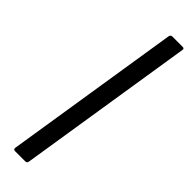

<svg xmlns="http://www.w3.org/2000/svg" viewBox="-240 -683 682 682"><g transform="rotate(45 101.0 -341.5)"><path d="M36 0Q27 0 28 -9L133 -674Q135 -683 143 -683H195Q204 -683 202 -674L97 -9Q96 0 87 0Z"/></g></svg>

Font: Sofia Sans Condensed
Style: Italic
Weight: 400
Italic angle: -9°
Designer: Botio Nikoltchev, Ani Petrova
Foundry: lettersoup
Version: Version 4.101